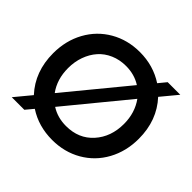

<svg xmlns="http://www.w3.org/2000/svg" viewBox="-170 -906 1112 1112"><g transform="rotate(45 386.0 -350.0)"><path d="M386.2 -710Q496.6 -710 584 -652.8L623 -700.2H726.1L644 -601.1Q736.8 -500.5 736.8 -350.1Q736.8 -247.6 691.9 -165.3Q647 -83 566.7 -36.6Q486.3 9.8 386.2 9.8Q274.4 9.8 188 -46.9L148.9 0H45.9L127.9 -99.1Q35.2 -199.7 35.2 -350.1Q35.2 -452.6 80.3 -534.9Q125.5 -617.2 205.8 -663.6Q286.1 -710 386.2 -710ZM157.2 -350.1Q157.2 -258.3 205.1 -192.9L508.8 -562Q455.6 -596.2 386.2 -596.2Q334.5 -596.2 291.3 -577.4Q248 -558.6 218.8 -525.4Q189.5 -492.2 173.3 -447Q157.2 -401.9 157.2 -350.1ZM263.2 -138.2Q316.4 -104 386.2 -104Q489.7 -104 552.5 -174.1Q615.2 -244.1 615.2 -350.1Q615.2 -440.4 566.9 -507.8Z"/></g></svg>

Font: TASA Explorer SemiBold
Style: Regular
Weight: 600
Designer: Weizhong Zhang
Foundry: Local Remote
Version: Version 1.000;Glyphs 3.1.2 (3151)